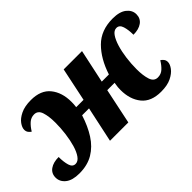

<svg xmlns="http://www.w3.org/2000/svg" viewBox="-79 -886 1237 1237"><g transform="rotate(-45 539.5 -268.0)"><path d="M111 10Q48 10 15.5 -16Q-17 -42 -17 -80Q-17 -118 12.5 -139Q42 -160 91 -160Q91 -115 100.5 -83Q110 -51 137 -51Q160 -51 178 -76Q196 -101 208 -142Q220 -183 226.5 -232.5Q233 -282 233 -331Q233 -389 220.5 -427.5Q208 -466 173 -466Q145 -466 123.5 -447Q102 -428 84 -398Q75 -403 66.5 -414Q58 -425 58 -441Q58 -461 75.5 -485.5Q93 -510 130 -528Q167 -546 224 -546Q314 -546 357.5 -492Q401 -438 401 -353Q401 -342 400.5 -332Q400 -322 398 -307H465L513 -536H680L631 -307H696Q731 -415 796 -480Q861 -545 968 -545Q1031 -545 1063.5 -519Q1096 -493 1096 -456Q1096 -418 1067 -397Q1038 -376 989 -376Q989 -421 979 -453Q969 -485 942 -485Q919 -485 901.5 -460Q884 -435 871.5 -394Q859 -353 852.5 -303.5Q846 -254 846 -205Q846 -147 858.5 -108.5Q871 -70 906 -70Q935 -70 956 -89Q977 -108 995 -138Q1004 -133 1013 -122Q1022 -111 1022 -95Q1022 -75 1004 -50.5Q986 -26 949.5 -8Q913 10 856 10Q765 10 721.5 -44Q678 -98 678 -183Q678 -196 679 -208.5Q680 -221 684 -243H617L566 0H399L451 -243H388Q364 -167 327.5 -110Q291 -53 238 -21.5Q185 10 111 10Z"/></g></svg>

Font: Noto Serif ExtraBold
Style: Italic
Weight: 800
Italic angle: -12°
Designer: Monotype Design Team
Foundry: Monotype Imaging Inc.
Version: Version 2.013